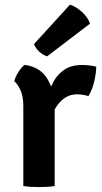

<svg xmlns="http://www.w3.org/2000/svg" viewBox="-20 -774 423 799"><path d="M380.5 -496.5Q380.5 -472 372.5 -436.5Q364.5 -401 348 -374Q336.5 -377.5 325 -379.5Q313.5 -381.5 302 -381.5Q277.5 -381.5 259.2 -372Q241 -362.5 227 -346.2Q213 -330 202 -308.5Q191 -287 182.5 -263L166 -284Q168 -323 176.2 -361.5Q184.5 -400 201.5 -432.2Q218.5 -464.5 247.8 -484Q277 -503.5 320.5 -503.5Q339 -503.5 352.5 -501.8Q366 -500 380.5 -496.5ZM39.5 -436Q43.5 -453.5 56.2 -473.8Q69 -494 82.5 -504Q142.5 -496 172.2 -453.2Q202 -410.5 207.5 -343V0Q194.5 2.5 177.2 3.5Q160 4.5 142.5 4.5Q125.5 4.5 108.2 3.5Q91 2.5 77 0V-332.5Q77 -375 64.5 -400.5Q52 -426 39.5 -436ZM271 -754.5Q296.5 -747 321.2 -724.2Q346 -701.5 354.5 -675.5L176 -539.5Q159.5 -544.5 144 -558.5Q128.5 -572.5 121.5 -590.5Z"/></svg>

Font: Signika Light SemiBold
Style: Regular
Weight: 600
Version: Version 2.003;gftools[0.9.32]